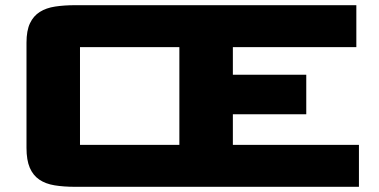

<svg xmlns="http://www.w3.org/2000/svg" viewBox="-20 -720 1460 740"><path d="M270 0Q225.4 0 190.5 -5.7Q155.6 -11.4 131.6 -27.7Q107.5 -44 94.8 -73.4Q82.1 -102.8 82.1 -150.5V-555.5Q82.1 -602.2 95.6 -630.4Q109 -658.7 133.6 -674.1Q158.1 -689.6 192.9 -694.8Q227.6 -700 270 -700H1353.4V-538.3H877.5V-432H1160.4V-279.7H877.5V-161.7H1363.4V0ZM671.3 -161.7V-538.3H288.3Q288.3 -538.3 288.3 -538.3Q288.3 -538.3 288.3 -538.3V-161.7Q288.3 -161.7 288.3 -161.7Q288.3 -161.7 288.3 -161.7Z"/></svg>

Font: Science Gothic
Style: Regular
Weight: 400
Designer: Thomas Phinney, Vassil Kateliev, Brandon Buerkle
Foundry: Font Detective LLC
Version: Version 1.018